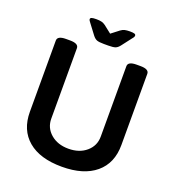

<svg xmlns="http://www.w3.org/2000/svg" viewBox="-154 -992 1021 1120"><g transform="rotate(20 356.0 -432.0)"><path d="M342 -750Q312 -750 298.5 -755Q285 -760 272 -777L226 -838Q215 -851 215 -858Q215 -865 223 -868Q231 -871 252 -871Q271 -871 284 -868Q297 -865 309 -856L356 -819L404 -856Q416 -865 428.5 -868Q441 -871 460 -871Q481 -871 489 -868Q497 -865 497 -858Q497 -854 495 -849.5Q493 -845 486 -837L440 -777Q427 -760 413.5 -755Q400 -750 370 -750ZM356 7Q220 7 146 -55.5Q72 -118 72 -231V-673Q72 -702 125 -702H150Q203 -702 203 -673V-236Q203 -179 246 -142Q289 -105 356 -105Q424 -105 467 -142Q510 -179 510 -236V-673Q510 -702 563 -702H587Q640 -702 640 -673V-231Q640 -118 565.5 -55.5Q491 7 356 7Z"/></g></svg>

Font: Asap SemiBold
Style: Regular
Weight: 600
Designer: Pablo Cosgaya
Foundry: Omnibus-Type
Version: Version 3.001; ttfautohint (v1.8.3)